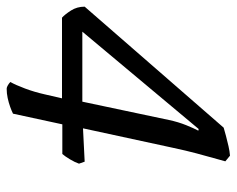

<svg xmlns="http://www.w3.org/2000/svg" viewBox="-87 -518 710 576"><g transform="rotate(90 268.0 -230.0)"><path d="M246 105Q242 105 236 101.5Q230 98 226 94Q235 78 245.5 50Q256 22 263 -9L275 -61H33Q23 -70 11.5 -88Q0 -106 0 -129L363 -546Q373 -549 388 -553Q403 -557 418.5 -560.5Q434 -564 447 -565L464 -551Q460 -536 454 -515Q448 -494 440 -464Q432 -434 423 -392L365 -124L465 -129L471 -112Q467 -100 458 -85Q449 -70 442 -62H353L321 86Q313 90 300.5 94.5Q288 99 274 102Q260 105 246 105ZM75 -122H285L340 -382Q346 -410 355.5 -433.5Q365 -457 372 -470L367 -471Z"/></g></svg>

Font: Texturina 12pt
Style: Italic
Weight: 400
Italic angle: -11°
Designer: Guillermo Torres Carreño
Foundry: Omnibus-Type
Version: Version 1.002